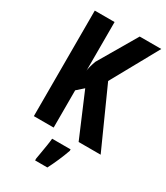

<svg xmlns="http://www.w3.org/2000/svg" viewBox="-226 -809 974 1125"><g transform="rotate(30 261.0 -246.5)"><path d="M522 0H373L249 -292L204 -252V0H70V-714H204V-385Q205 -397 209.5 -414Q214 -431 223 -456L374 -714H520L344 -396ZM354 71Q341 108 324 147Q307 186 289 221H206V208Q209 191 213.5 164.5Q218 138 222.5 110.5Q227 83 229 61H354Z"/></g></svg>

Font: Noto Sans Gujarati UI ExtraCondensed
Style: Bold
Weight: 700
Width: 2
Designer: Jelle Bosma - Monotype Design Team, Universal Thirst
Foundry: Monotype Imaging Inc.
Version: Version 2.106; ttfautohint (v1.8.4.7-5d5b)